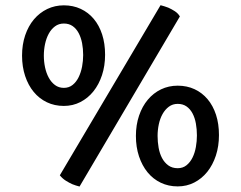

<svg xmlns="http://www.w3.org/2000/svg" viewBox="-20 -696 913 727"><path d="M587.9 -676.3Q603 -672.4 617.2 -667Q629.4 -661.6 641.6 -653.8Q653.8 -646 661.1 -633.8L281.2 10.3Q267.1 6.8 253.9 1.5Q242.7 -3.4 229.7 -11.5Q216.8 -19.5 206.5 -32.2ZM221.7 -294.9Q186.5 -294.9 157.5 -308.8Q128.4 -322.8 107.7 -347.9Q86.9 -373 75.2 -408.2Q63.5 -443.4 63.5 -485.4Q63.5 -527.3 75.4 -562.5Q87.4 -597.7 108.6 -622.8Q129.9 -647.9 158.9 -661.9Q188 -675.8 221.7 -675.8Q256.8 -675.8 285.6 -662.4Q314.5 -648.9 335 -624.5Q355.5 -600.1 366.7 -565.7Q377.9 -531.2 377.9 -488.8Q377.9 -446.8 366.2 -411.4Q354.5 -376 333.7 -350.1Q313 -324.2 284.4 -309.6Q255.9 -294.9 221.7 -294.9ZM221.7 -363.3Q241.2 -363.3 255.1 -374.5Q269 -385.7 277.8 -403.8Q286.6 -421.9 290.8 -443.8Q294.9 -465.8 294.9 -487.8Q294.9 -511.2 290.8 -532.7Q286.6 -554.2 277.8 -570.8Q269 -587.4 255.1 -597.2Q241.2 -606.9 221.7 -606.9Q202.6 -606.9 188.2 -596.2Q173.8 -585.4 164.6 -568.4Q155.3 -551.3 150.6 -529.5Q146 -507.8 146 -485.4Q146 -462.9 150.6 -440.9Q155.3 -418.9 164.6 -401.9Q173.8 -384.8 188.2 -374Q202.6 -363.3 221.7 -363.3ZM494.6 -181.2Q494.6 -223.1 506.6 -258.3Q518.6 -293.5 539.8 -318.6Q561 -343.8 589.8 -357.7Q618.7 -371.6 652.8 -371.6Q688 -371.6 716.8 -358.2Q745.6 -344.7 766.1 -320.3Q786.6 -295.9 797.9 -261.5Q809.1 -227.1 809.1 -184.6Q809.1 -142.6 797.4 -106.9Q785.6 -71.3 764.9 -45.4Q744.1 -19.5 715.6 -4.9Q687 9.8 652.8 9.8Q617.7 9.8 588.6 -4.2Q559.6 -18.1 538.8 -43.5Q518.1 -68.8 506.3 -104Q494.6 -139.2 494.6 -181.2ZM576.7 -181.2Q576.7 -158.7 580.6 -136.7Q584.5 -114.7 593.5 -97.7Q602.5 -80.6 617.2 -69.8Q631.8 -59.1 652.8 -59.1Q672.4 -59.1 686.3 -70.3Q700.2 -81.5 709 -99.4Q717.8 -117.2 721.7 -139.4Q725.6 -161.6 725.6 -183.1Q725.6 -206.5 721.7 -228.3Q717.8 -250 709 -266.6Q700.2 -283.2 686.3 -293Q672.4 -302.7 652.8 -302.7Q633.8 -302.7 619.4 -292Q605 -281.2 595.5 -264.2Q585.9 -247.1 581.3 -225.3Q576.7 -203.6 576.7 -181.2Z"/></svg>

Font: Basic
Style: Regular
Weight: 400
Designer: Magnus Gaarde
Foundry: Magnus Gaarde
Version: Version 1.003; ttfautohint (v1.1) -l 6 -r 16 -G 0 -x 16 -D l